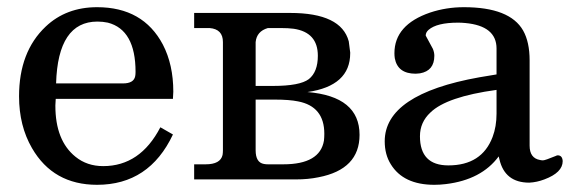

<svg xmlns="http://www.w3.org/2000/svg" viewBox="-20 -499 1585 534"><path d="M462 -244 461 -225V-224H135L134 -206V-205Q134 -108 190 -63Q222 -37 267 -37Q370 -37 426 -145L461 -125Q395 15 250 15Q128 15 69 -87Q33 -149 33 -231Q33 -355 107 -425Q164 -479 250 -479Q378 -479 433 -375Q462 -319 462 -244ZM357 -299Q357 -416 280 -436Q266 -439 251 -439Q141 -439 136 -267H322Q352 -267 356 -287Q357 -292 357 -299Z M980 -124Q980 -28 866 -6Q837 0 803 0H520V-42H552Q593 -42 599 -68Q600 -74 600 -81V-382Q600 -418 563 -421Q565 -421 526 -421H520V-463H787Q929 -463 950 -384L954 -353V-351Q954 -260 835 -243Q980 -231 980 -124ZM864 -344Q864 -409 797 -419Q782 -421 761 -421H725Q694 -412 691 -382V-260H739Q814 -260 839 -279Q864 -299 864 -344ZM882 -127Q882 -203 809 -217Q785 -222 744 -222H691V-81Q691 -47 714 -43Q719 -42 725 -42H768Q870 -42 881 -108Q882 -117 882 -127Z M1545 -51Q1545 -19 1494 0Q1473 8 1452 9Q1384 9 1369 -56L1367 -64Q1319 1 1220 13Q1204 15 1188 15Q1102 15 1067 -42Q1050 -69 1050 -106Q1050 -237 1313 -284Q1331 -287 1361 -292V-364Q1361 -427 1274 -435Q1264 -436 1254 -436Q1195 -436 1172 -416Q1164 -409 1164 -400L1184 -363Q1188 -353 1188 -344Q1188 -302 1148 -295L1136 -294Q1086 -294 1078 -337Q1077 -344 1077 -351Q1077 -430 1176 -464Q1221 -479 1270 -479Q1398 -479 1435 -414Q1453 -382 1453 -331V-94Q1453 -59 1482 -54Q1486 -53 1490 -53Q1496 -53 1525 -65Q1529 -67 1531 -67Q1544 -67 1545 -51ZM1361 -183V-249Q1222 -230 1177 -186Q1148 -159 1148 -120Q1148 -39 1227 -39Q1320 -39 1350 -118Q1361 -147 1361 -183Z"/></svg>

Font: cwTeXKai
Style: Medium
Weight: 500
Version: Version 1.17